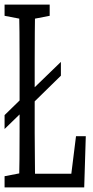

<svg xmlns="http://www.w3.org/2000/svg" viewBox="-26 -757 408 844"><path d="M241.7 -484.9V-424.3L94.2 -279.8V-342.3ZM92.3 -346.7V-285.2L-5.9 -189.9V-251ZM-5.9 66.9V17.6L85.9 0H92.3V66.9ZM57.6 66.9Q59.1 4.4 59.6 -57.4Q60.1 -119.1 60.1 -180.9Q60.1 -242.7 60.1 -304.2V-364.3Q60.1 -427.7 60.1 -490.2Q60.1 -552.7 59.6 -614.7Q59.1 -676.8 57.6 -736.8H128.4Q127.4 -675.8 127 -613.3Q126.5 -550.8 126.5 -488.3Q126.5 -425.8 126.5 -364.3V-280.8Q126.5 -231 126.5 -173.1Q126.5 -115.2 127.4 -54.7Q128.4 5.9 128.4 66.9ZM92.3 66.9V6.8H309.1L283.2 41.5L308.1 -158.2H351.1L344.2 66.9ZM-5.9 -687.5V-736.8H192.4V-687.5L101.1 -669.9H85.9Z"/></svg>

Font: Scarab Serif
Style: Condensed
Weight: 400
Designer: John Roberts
Foundry: Scarab
Version: 1.0